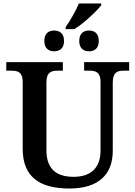

<svg xmlns="http://www.w3.org/2000/svg" viewBox="-20 -1070 776 1100"><path d="M356 -915V-903H406C460 -936 536 -1008 560 -1040V-1050H432C416 -1011 382 -951 356 -915ZM290 -776C320 -776 347 -792 347 -835C347 -880 320 -895 290 -895C260 -895 234 -880 234 -835C234 -792 260 -776 290 -776ZM490 -776C520 -776 546 -792 546 -835C546 -880 520 -895 490 -895C460 -895 434 -880 434 -835C434 -792 460 -776 490 -776ZM378 10C546 10 626 -72 626 -205V-598C626 -657 654 -665 688 -665H720V-714H462V-665H493C527 -665 556 -657 556 -602V-207C556 -109 501 -57 402 -57C309 -57 246 -96 246 -210V-598C246 -657 275 -665 309 -665H340V-714H16V-665H47C81 -665 110 -657 110 -602V-217C110 -54 210 10 378 10Z"/></svg>

Font: Noto Serif SemiBold
Style: Regular
Weight: 600
Designer: Monotype Design Team
Foundry: Monotype Imaging Inc.
Version: Version 2.013